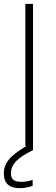

<svg xmlns="http://www.w3.org/2000/svg" viewBox="-33 -760 290 1000"><path d="M99 -740H139V22Q77 52 50.5 80Q24 108 24 143Q24 166 36.5 176.5Q49 187 78 187Q107 187 137 177V208Q123 213 105.5 216.5Q88 220 70 220Q-13 220 -13 144Q-13 124 -7 106.5Q-1 89 12.5 72Q26 55 49 37.5Q72 20 105 0H99Z"/></svg>

Font: Encode Sans Normal
Style: Thin
Weight: 100
Designer: Pablo Impallari, Andres Torresi
Foundry: Pablo Impallari, Andres Torresi
Version: Version 1.000; ttfautohint (v1.00) -l 8 -r 50 -G 200 -x 14 -